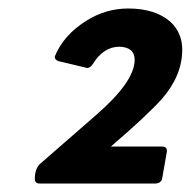

<svg xmlns="http://www.w3.org/2000/svg" viewBox="-20 -754 449 452"><path d="M347 -322H73Q62 -322 62 -333Q62 -356 74 -368L206 -483Q297 -562 297 -613Q297 -643 261 -644Q224 -644 199 -604Q193 -594 185 -594L118 -610Q109 -613 109 -620V-621Q129 -671 183 -705Q229 -734 282 -734Q346 -734 382 -702Q409 -676 409 -637Q409 -576 361 -521Q325 -481 241 -409H362Q373 -409 373 -398L362 -335Q360 -323 347 -322Z"/></svg>

Font: YamahaIndonesia935. App
Style: Bold Italic
Weight: 700
Italic angle: -10°
Designer: Dalton Maag Ltd
Foundry: Dalton Maag Ltd
Version: Version 1.002; January 01, 2024; Regular/Italic